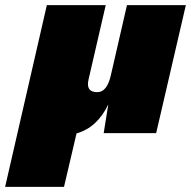

<svg xmlns="http://www.w3.org/2000/svg" viewBox="-87 -520 746 750"><path d="M409 -500H639L523 0H318L336 -112Q292 -21 212 1L163 210H-67L96 -500H326L259 -210Q247 -160 293 -160Q331 -160 346 -226Z"/></svg>

Font: Elaine Sans Black
Style: Italic
Weight: 900
Italic angle: -13°
Designer: Wei Huang
Foundry: Wei Huang
Version: Version 2.001;December 24, 2019;FontCreator 12.0.0.2547 64-b